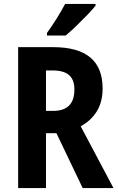

<svg xmlns="http://www.w3.org/2000/svg" viewBox="-20 -953 596 973"><path d="M250 -714Q500 -714 500 -505Q500 -437 471 -389.5Q442 -342 389 -313L555 0H399L266 -278H213V0H72V-714ZM246 -596H213V-391H249Q357 -391 357 -499Q357 -549 330 -572.5Q303 -596 246 -596ZM464 -924Q449 -905 422.5 -877.5Q396 -850 366.5 -821.5Q337 -793 313 -773H218V-786Q244 -822 268 -860.5Q292 -899 310 -933H464Z"/></svg>

Font: Noto Sans Thai Cond
Style: Bold
Weight: 700
Width: 3
Designer: Monotype Design Team
Foundry: Monotype Imaging Inc.
Version: Version 2.002; ttfautohint (v1.8.4.7-5d5b)